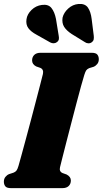

<svg xmlns="http://www.w3.org/2000/svg" viewBox="-20 -973 531 993"><path d="M290.5 -108.5Q285 -86 303.5 -78L324.5 -70.5Q346.5 -59 346.5 -39.5Q346.5 -22 335.2 -11Q324 0 302.5 0H37Q15 0 7.5 -9.5Q0 -19 0 -33.5Q0 -48 8 -58Q16 -68 27 -72.5L50 -80Q60 -84 65.2 -90.8Q70.5 -97.5 75.5 -114.5Q81 -133.5 91.2 -170.8Q101.5 -208 114.2 -255.5Q127 -303 140.5 -353.8Q154 -404.5 166.2 -451.8Q178.5 -499 188 -535.5Q197.5 -572 202 -590.5Q207 -614 188.5 -622L167 -629.5Q146 -640.5 146 -660.5Q146 -678 157.2 -689Q168.5 -700 189.5 -700H454Q476 -700 483.5 -690.5Q491 -681 491 -666.5Q491 -652 483 -642Q475 -632 464 -627.5L441 -620.5Q431 -616 426.2 -609.5Q421.5 -603 416 -585.5Q410 -566.5 399.2 -527.5Q388.5 -488.5 375.2 -438Q362 -387.5 348.2 -334.5Q334.5 -281.5 322.2 -234Q310 -186.5 301.5 -152.8Q293 -119 290.5 -108.5ZM454 -875 465 -787.5Q466 -777.5 464.5 -769.2Q463 -761 454.5 -754.5Q446.5 -748.5 436.8 -749Q427 -749.5 420 -754.5L351 -797Q323.5 -815 311.5 -834.5Q299.5 -854 303.5 -881.5Q309.5 -907.5 332.8 -928.8Q356 -950 386.5 -952.5Q420 -955 434.8 -933.5Q449.5 -912 454 -875ZM269.5 -875 283.5 -789Q285.5 -779 284.5 -770.8Q283.5 -762.5 275 -755.5Q267.5 -749.5 257.8 -749.2Q248 -749 240 -753.5L169 -793.5Q140 -809 126.5 -827.5Q113 -846 117 -873.5Q120.5 -899.5 143 -921.5Q165.5 -943.5 196.5 -947.5Q230 -952 246.2 -931.5Q262.5 -911 269.5 -875Z"/></svg>

Font: Fraunces 72pt Soft Black
Style: Italic
Weight: 900
Italic angle: -16°
Version: Version 1.000;[b76b70a41]